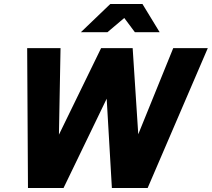

<svg xmlns="http://www.w3.org/2000/svg" viewBox="-20 -941 1060 961"><path d="M298 0H120L116 -700H283L275 -267L486 -700H644L672 -269L847 -700H1020L719 0H540L514 -447ZM655 -780 602 -851 518 -780H385L532 -921H693L779 -780Z"/></svg>

Font: Red Hat Display Black
Style: Italic
Weight: 900
Italic angle: -12°
Designer: Pentagram / MCKL
Foundry: Pentagram / MCKL
Version: Version 1.003; Red Hat Display Black Italic